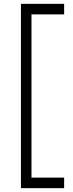

<svg xmlns="http://www.w3.org/2000/svg" viewBox="-20 -800 379 1000"><path d="M89 180V-780H314V-725H144V125H314V180Z"/></svg>

Font: Mohave Light
Style: Regular
Weight: 300
Designer: Gumpita Rahayu
Foundry: Tokotype
Version: Version 2.003